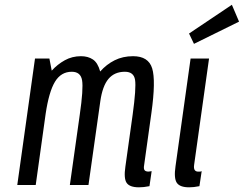

<svg xmlns="http://www.w3.org/2000/svg" viewBox="-20 -789 1040 819"><path d="M286.1 -482.9Q324 -482.9 330.1 -446.6Q336.3 -410.3 320.1 -298.6L278 0H357.4L407.9 -357.1Q417.1 -422.1 442.7 -452.5Q468.3 -482.9 512.6 -482.9Q550.7 -482.9 556.1 -448.4Q561.6 -413.9 545.7 -298.6L514.9 -78.7Q507.3 -28.1 520.1 -9.1Q532.9 10 572.9 10Q583.4 10 593.4 8.9Q603.4 7.7 617.6 5.1L626.9 -58.9Q615.6 -57.1 613.9 -57.1Q600.6 -57.1 596.4 -63.5Q592.1 -69.9 594.7 -83.9L625.9 -307.4Q645.1 -445.4 629.1 -497.4Q613.1 -549.3 547.6 -549.3Q503.9 -549.3 468.9 -531.8Q433.9 -514.3 407.4 -484Q397 -521.6 376.2 -535.4Q355.4 -549.3 325.4 -549.3Q287.6 -549.3 256.3 -531.9Q225 -514.6 200.7 -487.6L190.7 -539.3H129.3L53.7 0H132.4L174.7 -303.4Q188.7 -397.7 214.5 -440.3Q240.3 -482.9 286.1 -482.9Z M793 -539.3 728.7 -80.1Q721.1 -28.9 734.1 -9.4Q747 10 786.7 10Q796.6 10 807.1 8.9Q817.6 7.7 830.7 5.1L840.3 -58.9Q835.3 -56.9 832.4 -56.9Q829.4 -56.9 825.9 -56.9Q814.9 -56.9 810.4 -64Q805.9 -71.1 808.1 -86.1L871.7 -539.3ZM807.4 -601.9 999.7 -696.7 969.1 -768.6 786.4 -646Z"/></svg>

Font: Secuela ExtLt
Style: Italic
Weight: 200
Italic angle: -8°
Designer: Fernando Haro
Foundry: deFharo
Version: Version 1.704